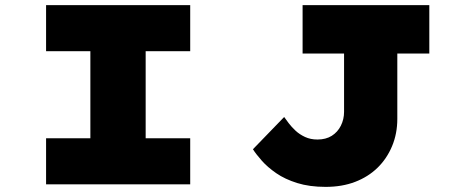

<svg xmlns="http://www.w3.org/2000/svg" viewBox="-20 -720 1777 750"><path d="M160 0V-180H333V-520H160V-700H723V-520H549V-180H723V0ZM1252 10Q1189 10 1141 -5Q1093 -20 1059 -43.5Q1025 -67 1002.5 -92.5Q980 -118 968 -137L1090 -263Q1097 -253 1108 -238.5Q1119 -224 1134.5 -209.5Q1150 -195 1171.5 -185Q1193 -175 1220 -175Q1253 -175 1276 -189.5Q1299 -204 1311.5 -229Q1324 -254 1324 -283V-511H1162V-700H1657V-511H1532V-256Q1532 -198 1511.5 -149Q1491 -100 1454.5 -64.5Q1418 -29 1367 -9.5Q1316 10 1252 10Z"/></svg>

Font: Lexend Peta Black
Style: Regular
Weight: 900
Version: Version 1.007